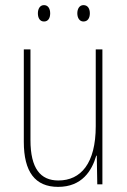

<svg xmlns="http://www.w3.org/2000/svg" viewBox="-20 -720 498 750"><path d="M128 -668C128 -651 135 -636 152 -636C168 -636 176 -649 176 -668C176 -686 168 -700 152 -700C135 -700 128 -684 128 -668ZM282 -668C282 -651 290 -636 306 -636C323 -636 331 -650 331 -668C331 -686 323 -700 306 -700C290 -700 282 -685 282 -668ZM380 -527H354V-227C354 -82 296 -15 208 -15C138 -15 99 -62 99 -173V-527H73V-166C73 -49 117 10 207 10C300 10 339 -53 356 -112H358L360 0H380Z"/></svg>

Font: Noto Sans Gujarati UI Condensed Thin
Style: Regular
Weight: 100
Width: 3
Designer: Jelle Bosma - Monotype Design Team, Universal Thirst
Foundry: Monotype Imaging Inc.
Version: Version 2.106